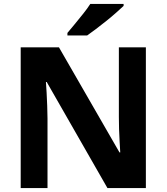

<svg xmlns="http://www.w3.org/2000/svg" viewBox="-20 -954 845 974"><path d="M720 0H525L217 -538H213Q215 -515 216.5 -483Q218 -451 219.5 -417Q221 -383 221 -352V0H85V-714H279L586 -181H590Q589 -201 587 -232.5Q585 -264 584 -298.5Q583 -333 583 -360V-714H720ZM607 -924Q592 -910 569 -889.5Q546 -869 519 -847.5Q492 -826 466.5 -806.5Q441 -787 422 -774H322V-787Q338 -806 359.5 -832Q381 -858 402.5 -885Q424 -912 438 -934H607Z"/></svg>

Font: Noto Sans Khmer
Style: Bold
Weight: 700
Version: Version 2.003